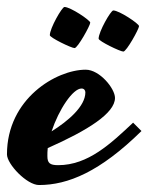

<svg xmlns="http://www.w3.org/2000/svg" viewBox="-90 -496 426 551"><path d="M292 -144C228 -84 163 -22 77 -22C53 -22 46 -28 46 -48C46 -55 46 -63 47 -71C162 -122 240 -171 240 -215C240 -242 196 -296 156 -296C72 -296 -70 -213 -70 -53C-70 -25 -13 35 22 35C105 35 197 -3 316 -120ZM144 -242C151 -242 155 -237 155 -231C155 -191 106 -149 58 -119C79 -182 119 -242 144 -242ZM169 -431C169 -438 112 -476 95 -476C88 -476 53 -415 53 -395C53 -388 115 -358 124 -358C133 -358 169 -423 169 -431ZM309 -421C309 -428 252 -466 235 -466C228 -466 193 -405 193 -385C193 -378 255 -348 264 -348C273 -348 309 -413 309 -421Z"/></svg>

Font: Yesteryear
Style: Regular
Weight: 400
Designer: Astigmatic (AOETI)
Foundry: Astigmatic (AOETI)
Version: Version 1.000